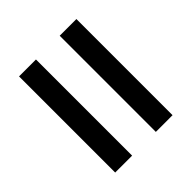

<svg xmlns="http://www.w3.org/2000/svg" viewBox="-43 -671 658 658"><g transform="rotate(45 286.0 -342.0)"><path d="M52 -400V-481H518V-400ZM52 -203V-285H518V-203Z"/></g></svg>

Font: Noto Sans Kannada Medium
Style: Regular
Weight: 500
Designer: Jelle Bosma - Monotype Design Team
Foundry: Monotype Imaging Inc.
Version: Version 2.005; ttfautohint (v1.8.4.7-5d5b)